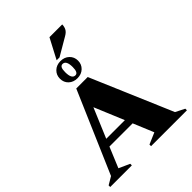

<svg xmlns="http://www.w3.org/2000/svg" viewBox="-286 -1210 1363 1363"><g transform="rotate(-45 395.0 -528.5)"><path d="M10 0V-16L69 -51L334 -665H449L711 -51L780 -16V0H420V-16L506 -53L442 -207H209L145 -53L227 -16V0ZM232 -262H419L326 -485ZM392 -710Q352 -710 326.5 -734Q301 -758 301 -796Q301 -833 326.5 -857.5Q352 -882 392 -882Q432 -882 457.5 -857.5Q483 -833 483 -796Q483 -759 457.5 -734.5Q432 -710 392 -710ZM396 -735Q424 -735 424 -790Q424 -857 388 -857Q374 -857 367 -844Q360 -831 360 -802Q360 -735 396 -735ZM377 -905 457 -1057H585Q585 -1036 576 -1017.5Q567 -999 541 -984L406 -905Z"/></g></svg>

Font: Spectral SC ExtraBold
Style: Regular
Weight: 800
Designer: Jean-Baptiste Levee
Foundry: Production Type
Version: Version 2.001